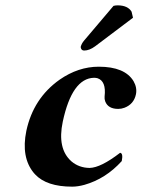

<svg xmlns="http://www.w3.org/2000/svg" viewBox="-20 -696 535 726"><path d="M409.2 -673.8Q416 -675.8 425.8 -675.8Q463.4 -675.3 477.5 -651.9L482.9 -628.9L339.8 -521Q317.9 -504.9 298.3 -504.9Q288.1 -504.9 285.6 -515.1Q285.2 -517.6 285.2 -519Q288.6 -531.7 298.3 -543ZM440.4 -86.9Q379.9 -20 299.3 2.9Q273.9 9.8 252.9 9.8Q156.2 9.8 112.8 -36.6Q109.9 -39.6 107.9 -42Q59.1 -101.1 79.6 -201.2Q106 -324.2 205.1 -394.5Q275.9 -443.8 353.5 -443.8Q451.7 -443.8 484.9 -389.2Q499 -364.7 494.1 -339.8Q486.3 -302.2 450.7 -288.6Q439 -284.2 427.2 -284.2Q388.7 -284.2 377.9 -312.5Q374.5 -321.8 375.5 -331.1Q382.3 -389.6 348.1 -400.4Q341.8 -401.9 335.4 -401.9Q252.4 -399.9 217.3 -235.8Q195.8 -133.8 250 -85.9Q278.8 -61.5 318.8 -61Q361.3 -62 434.1 -118.2Q446.3 -116.7 440.4 -86.9Z"/></svg>

Font: Linux Libertine Slanted O
Style: Bold Slanted
Weight: 700
Designer: Philipp H. Poll
Foundry: Philipp H. Poll
Version: Version 5.0.0